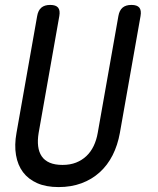

<svg xmlns="http://www.w3.org/2000/svg" viewBox="-20 -750 640 780"><path d="M131 -685Q135 -708 148 -719Q161 -730 184 -730Q207 -730 216 -719Q225 -708 221 -685L137 -210Q132 -180 135 -156Q138 -132 149.5 -115Q161 -98 182 -89Q203 -80 234 -80Q265 -80 289 -89.5Q313 -99 331 -116Q349 -133 360.5 -157Q372 -181 377 -210L461 -685Q465 -708 478 -719Q491 -730 514 -730Q537 -730 546 -719Q555 -708 551 -685L467 -210Q458 -160 437.5 -119.5Q417 -79 385 -50Q353 -21 311 -5.5Q269 10 218 10Q167 10 131 -6Q95 -22 73.5 -50.5Q52 -79 45 -120Q38 -161 47 -210Z"/></svg>

Font: Maple Mono
Style: Italic
Weight: 400
Italic angle: -10°
Monospace: yes
Designer: subframe7536
Version: Version 7.300